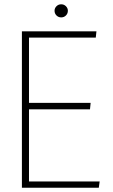

<svg xmlns="http://www.w3.org/2000/svg" viewBox="-20 -874 527 894"><path d="M82 -728H429L426 -699H115V-395H402L399 -365H115V-29H444L440 0H82ZM265 -793Q252 -793 243 -802Q234 -811 234 -824Q234 -836 243 -845Q252 -854 265 -854Q278 -854 287 -845Q296 -836 296 -824Q296 -811 287 -802Q278 -793 265 -793Z"/></svg>

Font: Murecho ExtraLight
Style: Regular
Weight: 200
Designer: Neil Summerour
Foundry: Positype
Version: Version 1.010; ttfautohint (v1.8.3)